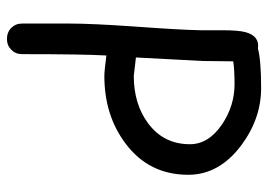

<svg xmlns="http://www.w3.org/2000/svg" viewBox="-131 -661 783 561"><g transform="rotate(90 260.5 -380.5)"><path d="M201.7 -293.9Q188 -293.9 142.1 -299.8Q138.2 -229.5 138.2 -53.7Q138.2 -34.7 125.5 -22Q112.8 -9.3 93.8 -9.3Q74.2 -9.3 61.5 -22Q48.8 -34.7 48.8 -53.7V-190.4Q48.8 -258.8 57.6 -383.3Q67.4 -517.6 68.4 -576.2V-640.1Q68.4 -686.5 74.2 -707Q85.4 -748 122.1 -742.7Q137.7 -747.1 166.5 -749.5Q195.3 -752 237.3 -752Q326.7 -752 404.8 -693.8Q490.7 -629.4 490.7 -539.1Q490.7 -423.8 398.9 -355.5Q316.9 -293.9 201.7 -293.9ZM226.1 -674.3Q204.6 -674.3 187.7 -673.3Q170.9 -672.4 159.2 -670.4L158.2 -580.6L147.9 -386.2L201.7 -379.9Q283.7 -379.9 339.8 -421.4Q401.4 -466.8 401.4 -543.9Q401.4 -598.6 342.8 -638.2Q288.6 -674.3 226.1 -674.3Z"/></g></svg>

Font: YBG Kramawirya
Style: Regular
Weight: 400
Designer: R.S. Wihananto
Foundry: R.S. Wihananto
Version: Version 2.0.1